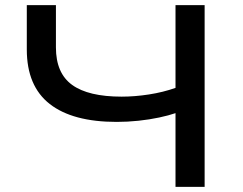

<svg xmlns="http://www.w3.org/2000/svg" viewBox="-20 -725 941 745"><path d="M661 0V-286Q635 -277 597.5 -269Q560 -261 517.5 -256.5Q475 -252 433 -252Q262 -252 173 -321.5Q84 -391 84 -533V-705H197V-541Q197 -441 260 -395.5Q323 -350 452 -350Q503 -350 558 -358.5Q613 -367 661 -384V-705H774V0Z"/></svg>

Font: Nunito Sans 7pt Expanded Medium
Style: Regular
Weight: 500
Width: 7
Designer: Vernon Adams
Foundry: Vernon Adams
Version: Version 3.101;gftools[0.9.27]